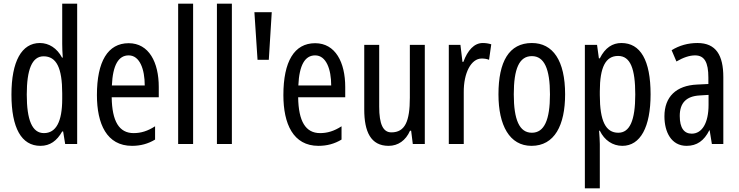

<svg xmlns="http://www.w3.org/2000/svg" viewBox="-20 -780 4001 1040"><path d="M199 10C251 10 288 -17 317 -68H322L333 0H398V-760H317V-542C317 -521 318 -498 320 -468H316C289 -519 245 -547 196 -547C97 -547 42 -447 42 -268C42 -87 96 10 199 10ZM218 -59C154 -59 125 -130 125 -268C125 -402 153 -475 216 -475C286 -475 317 -412 317 -274V-244C317 -120 283 -59 218 -59Z M677 -546C564 -546 505 -447 505 -265C505 -109 558 10 695 10C741 10 782 -1 820 -24V-96C780 -70 743 -59 704 -59C625 -59 587 -123 585 -253H840V-309C840 -442 787 -546 677 -546ZM677 -480C737 -480 764 -405 764 -317H586C591 -428 622 -480 677 -480Z M1026 0V-760H945V0Z M1236 0V-760H1155V0Z M1452 -714H1358L1375 -456H1436Z M1687 -546C1574 -546 1515 -447 1515 -265C1515 -109 1568 10 1705 10C1751 10 1792 -1 1830 -24V-96C1790 -70 1753 -59 1714 -59C1635 -59 1597 -123 1595 -253H1850V-309C1850 -442 1797 -546 1687 -546ZM1687 -480C1747 -480 1774 -405 1774 -317H1596C1601 -428 1632 -480 1687 -480Z M2281 -537H2200V-251C2200 -123 2174 -63 2100 -63C2055 -63 2034 -107 2034 -202V-537H1953V-187C1953 -67 1988 10 2085 10C2136 10 2178 -19 2201 -72H2207L2216 0H2281Z M2595 -547C2548 -547 2513 -507 2490 -445H2485L2474 -537H2411V0H2492V-280C2491 -385 2532 -463 2589 -463C2604 -463 2617 -461 2629 -456L2641 -540C2625 -545 2610 -547 2595 -547Z M3041 -269C3041 -452 2975 -547 2861 -547C2737 -547 2680 -446 2680 -269C2680 -101 2740 10 2859 10C2984 10 3041 -102 3041 -269ZM2763 -269C2763 -407 2792 -476 2861 -476C2928 -476 2959 -407 2959 -269C2959 -130 2928 -61 2861 -61C2793 -61 2763 -132 2763 -269Z M3346 -547C3298 -547 3258 -522 3229 -464H3224L3214 -537H3148V240H3229V0C3229 -20 3227 -44 3225 -72H3229C3254 -20 3299 10 3351 10C3449 10 3504 -92 3504 -269C3504 -454 3449 -547 3346 -547ZM3328 -477C3395 -477 3421 -407 3421 -268C3421 -127 3391 -61 3329 -61C3261 -61 3229 -124 3229 -265V-285C3229 -417 3261 -477 3328 -477Z M3758 -547C3707 -547 3660 -534 3618 -508L3644 -447C3682 -469 3715 -480 3745 -480C3796 -480 3817 -442 3817 -360V-325L3756 -322C3643 -317 3579 -256 3579 -150C3579 -65 3616 10 3699 10C3755 10 3794 -18 3822 -74H3824L3836 0H3898V-362C3898 -480 3859 -547 3758 -547ZM3770 -263 3818 -266V-212C3818 -114 3783 -56 3727 -56C3686 -56 3662 -86 3662 -152C3662 -222 3697 -259 3770 -263Z"/></svg>

Font: Noto Sans Myanmar UI ExtraCondensed
Style: Regular
Weight: 400
Width: 2
Designer: Monotype Design Team
Foundry: Monotype Imaging Inc.
Version: Version 2.103